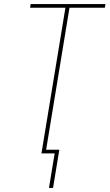

<svg xmlns="http://www.w3.org/2000/svg" viewBox="-20 -755 540 945"><path d="M221 170 249 0H184L302 -717H128L131 -735H499L496 -717H322L207 -18H272L241 170Z"/></svg>

Font: Iosevka Thin
Style: Italic
Weight: 100
Italic angle: -9°
Monospace: yes
Designer: Belleve Invis
Foundry: Belleve Invis
Version: Version 32.5.0; ttfautohint (v1.8.4)